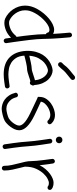

<svg xmlns="http://www.w3.org/2000/svg" viewBox="652 -1502 896 2241"><g transform="rotate(90 1100.5 -381.0)"><path d="M395.5 -115.2Q400.4 -122.1 410.2 -125Q404.3 -163.1 398.9 -206.5Q393.6 -250 389.2 -292.5Q384.8 -335 381.8 -373.5Q378.9 -412.1 378.9 -440.4Q378.9 -447.3 378.9 -454.1Q378.9 -460.9 377.9 -468.8Q362.3 -473.6 359.4 -491.2Q359.4 -493.2 356.9 -497.6Q354.5 -502 346.7 -505.9Q338.9 -509.8 328.1 -509.8Q317.4 -509.8 306.6 -506.3Q295.9 -502.9 287.1 -499Q259.8 -486.3 231.4 -461.9Q203.1 -437.5 178.2 -407.2Q153.3 -377 134.3 -343.3Q115.2 -309.6 106.4 -278.3Q99.6 -252 99.6 -224.6Q99.6 -190.4 110.8 -161.1Q122.1 -131.8 139.2 -108.4Q156.2 -85 176.8 -68.8Q197.3 -52.7 215.8 -43.9Q227.5 -38.1 246.1 -38.1Q278.3 -38.1 319.8 -56.2Q361.3 -74.2 395.5 -115.2ZM433.6 -440.4Q433.6 -409.2 437 -365.2Q440.4 -321.3 446.3 -273.4Q452.1 -225.6 458.5 -178.2Q464.8 -130.9 470.2 -92.3Q475.6 -53.7 479.5 -29.3Q483.4 -4.9 483.4 -2.9Q483.4 6.8 476.6 14.6Q469.7 22.5 456.1 24.4Q446.3 24.4 438.5 18.1Q430.7 11.7 428.7 1Q428.7 -1 426.3 -17.6Q423.8 -34.2 419.9 -61.5Q379.9 -20.5 334 -2Q288.1 16.6 247.1 16.6Q213.9 16.6 193.4 5.9Q164.1 -7.8 137.2 -30.8Q110.4 -53.7 89.8 -83.5Q69.3 -113.3 57.1 -149.4Q44.9 -185.5 44.9 -225.6Q44.9 -257.8 53.7 -293Q63.5 -330.1 85.4 -369.1Q107.4 -408.2 135.7 -442.4Q164.1 -476.6 197.3 -504.4Q230.5 -532.2 263.7 -547.9Q298.8 -564.5 328.1 -564.5Q339.8 -564.5 350.6 -562Q361.3 -559.6 375 -552.7Q373 -588.9 370.6 -623Q368.2 -657.2 365.7 -684.1Q363.3 -710.9 361.8 -727.5Q360.4 -744.1 360.4 -746.1Q360.4 -756.8 367.7 -764.2Q375 -771.5 387.7 -773.4Q398.4 -773.4 405.8 -766.1Q413.1 -758.8 415 -748Q415 -745.1 418 -714.8Q420.9 -684.6 424.3 -639.6Q427.7 -594.7 430.7 -541.5Q433.6 -488.3 433.6 -440.4Z M799.8 -492.2Q791 -492.2 765.1 -482.9Q739.3 -473.6 711.4 -449.7Q683.6 -425.8 659.7 -383.3Q635.7 -340.8 629.9 -274.4Q646.5 -278.3 667.5 -283.2Q688.5 -288.1 709.5 -292.5Q730.5 -296.9 749.5 -299.8Q768.6 -302.7 780.3 -302.7Q793.9 -302.7 814.9 -309.1Q835.9 -315.4 856.4 -322.3Q873 -328.1 887.7 -332.5Q902.3 -336.9 916 -340.8Q912.1 -379.9 899.4 -408.2Q886.7 -436.5 870.1 -455.1Q853.5 -473.6 835 -482.9Q816.4 -492.2 799.8 -492.2ZM984.4 -44.9Q995.1 -44.9 1002.4 -38.1Q1009.8 -31.2 1011.7 -17.6Q1011.7 -6.8 1005.4 0.5Q999 7.8 988.3 9.8Q986.3 9.8 970.7 12.2Q955.1 14.6 933.6 17.6Q912.1 20.5 888.7 22.5Q865.2 24.4 848.6 24.4Q718.8 24.4 649.4 -44.4Q580.1 -113.3 573.2 -238.3Q571.3 -301.8 584.5 -349.6Q597.7 -397.5 619.6 -431.6Q641.6 -465.8 668.9 -488.3Q696.3 -510.7 722.2 -523.4Q748 -536.1 769 -541.5Q790 -546.9 799.8 -546.9Q825.2 -546.9 854 -534.2Q882.8 -521.5 907.7 -495.6Q932.6 -469.7 950.2 -429.7Q967.8 -389.6 971.7 -335Q977.5 -327.1 977.5 -317.4Q977.5 -307.6 971.7 -300.8Q966.8 -281.2 945.3 -281.2Q935.5 -281.2 928.7 -287.1Q902.3 -281.2 874 -270.5Q848.6 -261.7 824.2 -254.9Q799.8 -248 780.3 -248Q769.5 -248 751.5 -245.1Q733.4 -242.2 711.9 -237.3Q690.4 -232.4 668.5 -227.1Q646.5 -221.7 628.9 -216.8Q632.8 -156.2 656.7 -119.6Q680.7 -83 713.4 -63Q746.1 -43 782.7 -36.6Q819.3 -30.3 848.6 -30.3Q864.3 -30.3 886.7 -32.2Q909.2 -34.2 929.7 -37.1Q950.2 -40 965.8 -42L980.5 -43.9ZM867.2 -802.7Q876 -808.6 885.7 -808.6Q897.5 -808.6 906.2 -799.8Q913.1 -789.1 913.1 -781.2Q913.1 -770.5 903.3 -760.7Q889.6 -749 880.9 -742.2Q872.1 -735.4 865.2 -729.5Q856.4 -722.7 847.7 -715.3Q838.9 -708 822.3 -694.3Q808.6 -681.6 801.8 -673.8Q794.9 -666 789.1 -658.2Q782.2 -650.4 774.4 -641.1Q766.6 -631.8 751 -617.2Q744.1 -610.4 732.4 -610.4Q719.7 -610.4 712.9 -619.1Q705.1 -627 705.1 -637.7Q705.1 -649.4 713.9 -657.2Q727.5 -669.9 733.9 -677.2Q740.2 -684.6 746.1 -692.4Q752.9 -701.2 761.2 -710.9Q769.5 -720.7 786.1 -735.4Q802.7 -750 812.5 -757.8Q822.3 -765.6 831.1 -772.5Q838.9 -778.3 846.7 -785.2Q854.5 -792 867.2 -802.7Z M1327.1 -334Q1500 -250 1500 -157.2Q1500 -128.9 1487.3 -101.6Q1474.6 -74.2 1457 -51.3Q1439.5 -28.3 1420.4 -11.2Q1401.4 5.9 1388.7 12.7Q1377 19.5 1357.9 25.9Q1338.9 32.2 1318.8 37.1Q1298.8 42 1280.8 44.9Q1262.7 47.9 1251 47.9Q1225.6 47.9 1196.8 39.6Q1168 31.2 1141.6 12.2Q1115.2 -6.8 1094.2 -38.1Q1073.2 -69.3 1061.5 -115.2Q1061.5 -136.7 1088.9 -142.6Q1097.7 -142.6 1105.5 -137.2Q1113.3 -131.8 1115.2 -122.1Q1126 -81.1 1146 -58.1Q1166 -35.2 1187 -23.4Q1208 -11.7 1226.1 -9.3Q1244.1 -6.8 1251 -6.8Q1259.8 -6.8 1275.4 -9.3Q1291 -11.7 1307.1 -16.1Q1323.2 -20.5 1338.4 -25.4Q1353.5 -30.3 1361.3 -35.2Q1370.1 -40 1384.8 -53.2Q1399.4 -66.4 1412.6 -83.5Q1425.8 -100.6 1435.5 -120.1Q1445.3 -139.6 1445.3 -157.2Q1445.3 -167 1439.5 -180.2Q1433.6 -193.4 1418.5 -209.5Q1403.3 -225.6 1375.5 -244.1Q1347.7 -262.7 1303.7 -284.2Q1275.4 -297.9 1244.6 -312.5Q1213.9 -327.1 1187.5 -339.4Q1161.1 -351.6 1143.6 -360.4L1126 -368.2L1110.4 -375V-392.6Q1110.4 -437.5 1132.8 -471.2Q1155.3 -504.9 1187.5 -527.8Q1219.7 -550.8 1255.4 -562.5Q1291 -574.2 1318.4 -574.2Q1346.7 -574.2 1366.2 -567.4Q1385.7 -560.5 1398.4 -552.2Q1411.1 -543.9 1417.5 -536.6Q1423.8 -529.3 1424.8 -527.3Q1429.7 -520.5 1429.7 -512.7Q1429.7 -498 1417 -490.2Q1409.2 -485.4 1402.3 -485.4Q1387.7 -485.4 1379.9 -498Q1378.9 -498 1375.5 -501.5Q1372.1 -504.9 1364.7 -508.8Q1357.4 -512.7 1346.2 -516.1Q1335 -519.5 1318.4 -519.5Q1301.8 -519.5 1278.3 -512.7Q1254.9 -505.9 1231.4 -491.7Q1208 -477.5 1189.5 -457Q1170.9 -436.5 1166 -409.2Q1178.7 -403.3 1197.3 -395Q1215.8 -386.7 1237.8 -376.5Q1259.8 -366.2 1283.2 -355Q1306.6 -343.8 1327.1 -334Z M1613.3 -584Q1596.7 -584 1585.4 -595.2Q1574.2 -606.4 1574.2 -623Q1574.2 -639.6 1585.4 -650.4Q1596.7 -661.1 1613.3 -661.1Q1628.9 -661.1 1640.1 -650.4Q1651.4 -639.6 1651.4 -623Q1651.4 -606.4 1640.1 -595.2Q1628.9 -584 1613.3 -584ZM1626 -543Q1636.7 -543 1644 -536.6Q1651.4 -530.3 1653.3 -520.5Q1653.3 -517.6 1657.7 -490.2Q1662.1 -462.9 1668 -423.8Q1673.8 -384.8 1679.2 -340.3Q1684.6 -295.9 1686.5 -260.7Q1688.5 -226.6 1693.4 -180.7Q1698.2 -134.8 1704.1 -93.3Q1710 -51.8 1714.4 -22Q1718.8 7.8 1718.8 9.8Q1718.8 20.5 1711.9 27.8Q1705.1 35.2 1691.4 37.1Q1680.7 37.1 1673.3 30.8Q1666 24.4 1664.1 13.7Q1664.1 10.7 1659.7 -18.6Q1655.3 -47.9 1649.4 -89.4Q1643.6 -130.9 1638.7 -176.8Q1633.8 -222.7 1631.8 -257.8Q1629.9 -292 1624.5 -335.9Q1619.1 -379.9 1613.8 -418.9Q1608.4 -458 1604 -485.8Q1599.6 -513.7 1599.6 -515.6Q1599.6 -525.4 1605.5 -533.2Q1611.3 -541 1622.1 -543Z M2109.4 -557.6Q2130.9 -557.6 2145.5 -554.2Q2160.2 -550.8 2169.4 -546.4Q2178.7 -542 2184.1 -537.1Q2189.5 -532.2 2191.4 -529.3Q2196.3 -522.5 2196.3 -514.6Q2196.3 -499 2184.6 -492.2Q2178.7 -487.3 2168.9 -487.3Q2157.2 -487.3 2148.4 -496.1Q2146.5 -497.1 2138.2 -500Q2129.9 -502.9 2109.4 -502.9Q2097.7 -502.9 2067.4 -488.3Q2037.1 -473.6 2005.9 -440.4Q1974.6 -407.2 1949.7 -354Q1924.8 -300.8 1924.8 -223.6Q1927.7 -210.9 1930.7 -197.8Q1933.6 -184.6 1937.5 -170.9Q1948.2 -127 1959 -79.1Q1969.7 -31.2 1969.7 18.6Q1969.7 30.3 1961.4 38.1Q1953.1 45.9 1942.4 45.9Q1930.7 45.9 1922.9 38.1Q1915 30.3 1915 18.6Q1915 -26.4 1905.3 -71.3Q1895.5 -116.2 1884.8 -157.2Q1875 -193.4 1867.7 -227.1Q1860.4 -260.7 1860.4 -289.1Q1860.4 -317.4 1856.4 -360.4Q1852.5 -403.3 1847.2 -443.8Q1841.8 -484.4 1837.9 -514.2Q1834 -543.9 1834 -545.9Q1834 -555.7 1840.8 -563.5Q1847.7 -571.3 1861.3 -573.2Q1871.1 -573.2 1878.4 -566.9Q1885.7 -560.5 1887.7 -549.8Q1887.7 -547.9 1890.1 -533.7Q1892.6 -519.5 1895.5 -498Q1898.4 -476.6 1901.9 -449.2Q1905.3 -421.9 1908.2 -394.5Q1927.7 -434.6 1954.6 -465.3Q1981.4 -496.1 2009.8 -516.6Q2038.1 -537.1 2064.5 -547.4Q2090.8 -557.6 2109.4 -557.6Z"/></g></svg>

Font: Coming Soon
Style: Regular
Weight: 400
Designer: Dathan Boardman
Foundry: Open Window
Version: Version 1.002